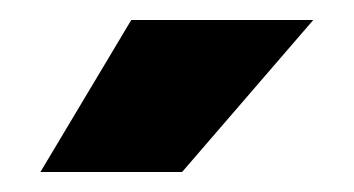

<svg xmlns="http://www.w3.org/2000/svg" viewBox="-20 -720 350 190"><path d="M20 -549.8 109.9 -700.2H290L160.2 -549.8Z"/></svg>

Font: Fivo Sans Heavy
Style: Regular
Weight: 900
Designer: Alexander Slobzheninov
Foundry: Alexander Slobzheninov
Version: 1.0